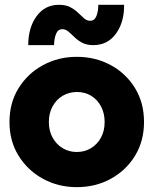

<svg xmlns="http://www.w3.org/2000/svg" viewBox="-20 -772 640 800"><path d="M299.8 7.8Q223.1 7.8 159.4 -26.9Q95.7 -61.5 57.6 -122.8Q19.5 -184.1 19.5 -263.7Q19.5 -343.8 57.6 -405Q95.7 -466.3 159.4 -500.7Q223.1 -535.2 299.8 -535.2Q377.9 -535.2 441.4 -500.7Q504.9 -466.3 542.5 -405Q580.1 -343.8 580.1 -263.7Q580.1 -184.1 542.5 -122.8Q504.9 -61.5 441.4 -26.9Q377.9 7.8 299.8 7.8ZM299.8 -138.7Q332.5 -138.7 358.9 -154.5Q385.3 -170.4 400.6 -198.5Q416 -226.6 416 -263.7Q416 -299.3 401.4 -327.6Q386.7 -356 360.8 -372.3Q335 -388.7 300.8 -388.7Q267.6 -388.7 241 -372.8Q214.4 -356.9 199 -328.6Q183.6 -300.3 183.6 -263.7Q183.6 -226.6 199.2 -198.5Q214.8 -170.4 241.2 -154.5Q267.6 -138.7 299.8 -138.7ZM97.7 -584Q97.7 -656.7 132.3 -704.3Q167 -752 225.6 -752Q254.4 -752 273.2 -741.9Q292 -731.9 305.4 -718.8Q318.8 -705.6 330.3 -695.6Q341.8 -685.5 355.5 -685.5Q374 -685.5 381.8 -705.3Q389.6 -725.1 389.6 -752H497.1Q498 -680.2 463.4 -632.1Q428.7 -584 369.1 -584Q340.8 -584 322.3 -594Q303.7 -604 290.3 -617.2Q276.9 -630.4 265.1 -640.4Q253.4 -650.4 239.3 -650.4Q221.7 -650.4 213.9 -631.6Q206.1 -612.8 205.1 -584Z"/></svg>

Font: Reddit Sans Black
Style: Regular
Weight: 900
Version: Version 1.014